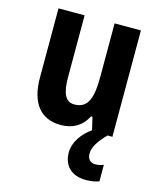

<svg xmlns="http://www.w3.org/2000/svg" viewBox="-117 -695 787 952"><g transform="rotate(15 276.5 -218.5)"><path d="M399 44C399 11 419 -22 462 -66H487V-612H352V-340C352 -232 335 -172 262 -172C217 -172 198 -213 198 -294V-612H64V-257C64 -126 120 -56 224 -56C283 -56 331 -82 358 -136H366L381 -71C333 -38 298 13 298 64C298 130 338 175 415 175C444 175 466 170 482 164V79C472 83 459 88 439 88C414 88 399 70 399 44Z"/></g></svg>

Font: Noto Sans Malayalam UI Condensed
Style: Bold
Weight: 700
Width: 3
Designer: Jelle Bosma - Monotype Design Team
Foundry: Monotype Imaging Inc.
Version: Version 2.104